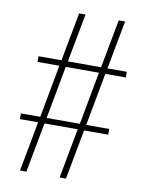

<svg xmlns="http://www.w3.org/2000/svg" viewBox="-82 -773 633 831"><g transform="rotate(10 235.0 -357.0)"><path d="M64 0H92L133 -219H279L238 0H266L307 -219H413V-244H312L355 -476H445V-501H360L400 -714H372L332 -501H186L226 -714H198L158 -501H57V-476H153L110 -244H25V-219H105ZM138 -244 181 -476H327L284 -244Z"/></g></svg>

Font: Noto Serif Devanagari ExtraCondensed Thin
Style: Regular
Weight: 100
Width: 2
Designer: Universal Thirst, Indian Type Foundry and the Monotype Design Team
Foundry: Monotype Imaging Inc.
Version: Version 2.004